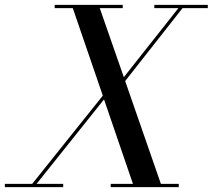

<svg xmlns="http://www.w3.org/2000/svg" viewBox="-70 -770 875 790"><path d="M-50 -13.5V0H190V-13.5H80.5L358 -361L477 -13.5H385.5V0H665.5V-13.5H592L445 -436.5L681 -736.5H785V-750H565V-736.5H664L439.5 -452.5L340.5 -736.5H435V-750H155V-736.5H229.5L353 -376.5L62.5 -13.5Z"/></svg>

Font: Bodoni* 16pt
Style: Italic
Weight: 400
Italic angle: -13°
Version: Version 2.3